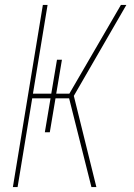

<svg xmlns="http://www.w3.org/2000/svg" viewBox="-20 -755 540 775"><path d="M32 0 153 -735H172L113 -377H187L210 -514H230L207 -377H260L468 -735H490L278 -368L369 0H349L259 -358H204L181 -221H161L184 -358H110L51 0Z"/></svg>

Font: Iosevka SS18 Thin
Style: Italic
Weight: 100
Italic angle: -9°
Monospace: yes
Designer: Belleve Invis
Foundry: Belleve Invis
Version: Version 25.1.1; ttfautohint (v1.8.4)